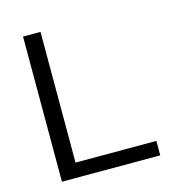

<svg xmlns="http://www.w3.org/2000/svg" viewBox="-96 -710 754 796"><g transform="rotate(-15 281.5 -311.5)"><path d="M73 0V-623H148V-62H495V0Z"/></g></svg>

Font: Inconsolata SemiExpanded
Style: Regular
Weight: 400
Width: 6
Monospace: yes
Designer: Raph Levien, Cyreal, Brenton Simpson
Foundry: Raph Levien, Cyreal, Google
Version: Version 3.100; ttfautohint (v1.8.4.7-5d5b)